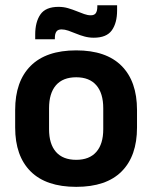

<svg xmlns="http://www.w3.org/2000/svg" viewBox="-20 -695 577 728"><path d="M269 13.5Q155 13.5 96.2 -45Q37.5 -103.5 37.5 -211.5V-278Q37.5 -386.5 96.2 -445.2Q155 -504 269 -504Q382.5 -504 441 -445.2Q499.5 -386.5 499.5 -278V-211.5Q499.5 -103.5 441.2 -45Q383 13.5 269 13.5ZM269 -89Q319 -89 345.2 -119Q371.5 -149 371.5 -205V-284.5Q371.5 -341.5 345.2 -371.8Q319 -402 269 -402Q218.5 -402 192.2 -371.8Q166 -341.5 166 -284.5V-205Q166 -149 192.2 -119Q218.5 -89 269 -89ZM335.5 -552Q317.5 -552 300.8 -556.5Q284 -561 268.5 -567.5Q253 -574 239 -578.8Q225 -583.5 213.5 -583.5Q199.5 -583.5 193.8 -575.2Q188 -567 188 -550.5V-546H113.5V-564Q113.5 -611.5 133.2 -640.2Q153 -669 202 -669Q221 -669 238 -664Q255 -659 270.2 -652.8Q285.5 -646.5 299 -641.8Q312.5 -637 324 -637Q338 -637 343.5 -645.5Q349 -654 349 -670V-675H424V-655.5Q424 -608 404 -580Q384 -552 335.5 -552Z"/></svg>

Font: Anek Odia SemiBold
Style: Regular
Weight: 600
Version: Version 1.003